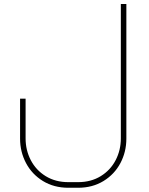

<svg xmlns="http://www.w3.org/2000/svg" viewBox="-20 -669 733 943"><path d="M363.1 253.2Q434.3 253.2 488.3 220.1Q542.3 187 571.5 131.9Q600.6 76.7 600.6 11.9V-649.4H573.5V10.6Q573.5 68.5 548 117.6Q522.5 166.8 474.7 196.2Q426.9 225.6 363.1 225.6H316.2Q252.3 225.6 204.5 196.2Q156.7 166.8 131.2 117.6Q105.7 68.5 105.7 10.6V-184.3H78.6V11.9Q78.6 76.7 107.8 131.9Q136.9 187 190.9 220.1Q244.9 253.2 316.2 253.2Z"/></svg>

Font: Arad-FD-VF Thin
Style: Regular
Weight: 100
Designer: Mohammad Darvishi
Version: Version 1.010;September 21, 2024;FontCreator 15.0.0.2992 64-